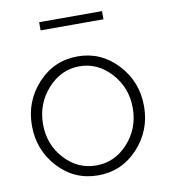

<svg xmlns="http://www.w3.org/2000/svg" viewBox="-81 -778 754 857"><g transform="rotate(-10 296.0 -349.5)"><path d="M439 -672H154V-709H439ZM296 10Q188 10 115 -69.5Q42 -149 42 -259Q42 -370 115.5 -449.5Q189 -529 296 -529Q402 -529 476 -449.5Q550 -370 550 -259Q550 -149 476.5 -69.5Q403 10 296 10ZM92 -257Q92 -165 151.5 -100Q211 -35 295 -35Q379 -35 439 -101Q499 -167 499 -260Q499 -352 439 -418Q379 -484 296 -484Q213 -484 152.5 -417Q92 -350 92 -257Z"/></g></svg>

Font: Raleway
Style: Light
Weight: 300
Designer: Matt McInerney, Pablo Impallari, Rodrigo Fuenzalida
Foundry: Matt McInerney, Pablo Impallari, Rodrigo Fuenzalida
Version: Version 3.000